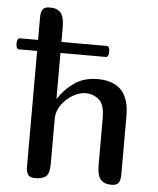

<svg xmlns="http://www.w3.org/2000/svg" viewBox="-59 -806 701 852"><g transform="rotate(5 292.0 -380.0)"><path d="M89 -612V-713Q89 -736 97 -748Q105 -760 129 -760Q162 -760 177.5 -741.5Q193 -723 193 -678V-612H396Q402 -612 405 -604.5Q408 -597 408 -587Q408 -578 405 -570.5Q402 -563 396 -563H193V-360H195Q220 -400 263 -431Q306 -462 368 -462Q509 -462 509 -311V-47Q509 -25 501 -12.5Q493 0 469 0Q436 0 420.5 -18.5Q405 -37 405 -82V-292Q405 -351 380 -373Q355 -395 320 -395Q292 -395 262.5 -377.5Q233 -360 213 -331.5Q193 -303 193 -270V-71Q193 -26 177.5 -13Q162 0 129 0Q105 0 97 -12.5Q89 -25 89 -47V-563H7Q1 -563 -2 -570.5Q-5 -578 -5 -587Q-5 -597 -2 -604.5Q1 -612 7 -612Z"/></g></svg>

Font: Marmelad
Style: Regular
Weight: 400
Designer: Manvel Shmavonyan
Foundry: Cyreal
Version: Version 1.110; ttfautohint (v1.8.4.7-5d5b)